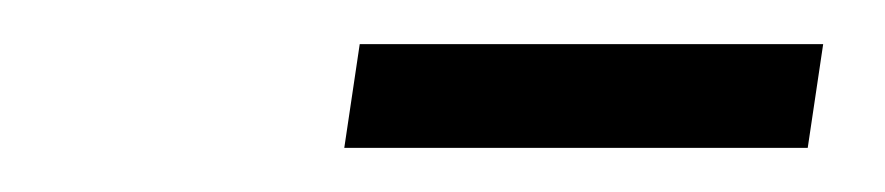

<svg xmlns="http://www.w3.org/2000/svg" viewBox="-20 -770 401 87"><path d="M143 -750H353L346 -703H136Z"/></svg>

Font: Mohave Light
Style: Italic
Weight: 300
Italic angle: -8°
Designer: Gumpita Rahayu
Foundry: Tokotype
Version: Version 2.003